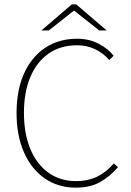

<svg xmlns="http://www.w3.org/2000/svg" viewBox="-20 -850 602 882"><path d="M328 12Q247 12 185.5 -30.5Q124 -73 90 -150.5Q56 -228 56 -332Q56 -410 75.5 -472.5Q95 -535 132 -580Q169 -625 220 -648.5Q271 -672 334 -672Q390 -672 433.5 -649Q477 -626 502 -594L482 -574Q455 -606 417 -624Q379 -642 334 -642Q258 -642 203.5 -604Q149 -566 119.5 -496.5Q90 -427 90 -332Q90 -237 119 -166.5Q148 -96 202 -57Q256 -18 330 -18Q383 -18 424.5 -37.5Q466 -57 503 -99L522 -82Q485 -39 439.5 -13.5Q394 12 328 12ZM170 -710 310 -830H330L470 -710H436L322 -800H318L204 -710Z"/></svg>

Font: SourceSans3VF
Style: Regular
Weight: 200
Designer: Paul D. Hunt
Foundry: Adobe
Version: Version 3.052;hotconv 1.1.0;makeotfexe 2.6.0